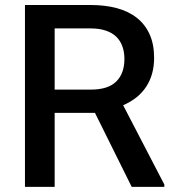

<svg xmlns="http://www.w3.org/2000/svg" viewBox="-20 -730 688 750"><path d="M622 0H494.5L351 -289H193.5V0H77.5V-710.5H333.5Q391 -710.5 437 -698Q483 -685.5 515.2 -659.8Q547.5 -634 564.8 -595.2Q582 -556.5 582 -504Q582 -438.5 551.2 -391.5Q520.5 -344.5 461 -319L622 -9ZM335 -380Q402 -380 434 -411.5Q466 -443 466 -499.5Q466 -526.5 458.2 -548.5Q450.5 -570.5 434.5 -586.2Q418.5 -602 393.2 -610.5Q368 -619 333.5 -619H193.5V-380Z"/></svg>

Font: Roberto Sans Medium
Style: Regular
Weight: 500
Designer: Google (font) & Cristiano Sobral (main changes)
Version: Version 1.000;October 12, 2021;FontCreator 14.0.0.2814 64-bi